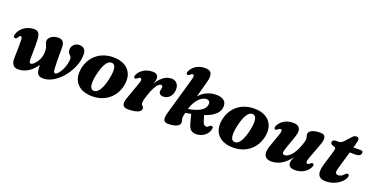

<svg xmlns="http://www.w3.org/2000/svg" viewBox="-26 -1431 4193 2156"><g transform="rotate(20 2070.5 -352.5)"><path d="M106.5 -75.2Q106.1 -90.4 106.4 -111.1Q106.7 -131.9 107.4 -156.4Q108 -180.9 108.5 -207.2Q108.9 -233.5 108.9 -260.2Q108.9 -286.8 107.8 -311.8Q107.2 -332.1 102.7 -339.6Q98.1 -347.1 90.3 -347.1Q83.8 -347.1 78.4 -342.9Q72.9 -338.6 67.3 -327.9Q59.2 -313.7 52.6 -308.8Q46 -303.8 37.6 -303.8Q26.9 -304.2 20.9 -312.2Q14.9 -320.1 18.5 -337.1Q24.1 -364.1 40.5 -388.5Q56.8 -412.9 81.5 -432Q106.3 -451.1 137.5 -462.2Q168.7 -473.4 203.6 -473.4Q246 -473.4 261.7 -447.8Q277.4 -422.3 279.3 -368Q280.4 -339.4 280.6 -310.8Q280.9 -282.2 280.8 -255.7Q280.7 -229.2 280.1 -205.9Q279.6 -182.6 279.4 -164Q279.2 -145.5 279.6 -133.7Q280.4 -111.2 285.5 -103Q290.7 -94.9 300.7 -94.9Q309.6 -94.9 322.8 -103.6Q336 -112.4 350 -128.5Q364.1 -144.6 376.5 -166.3Q389 -188 396.7 -213.9Q404.5 -239.8 404.5 -268.4Q404.9 -288.9 403.7 -302.3Q402.6 -315.6 399.4 -326.6Q396.2 -337.5 390.1 -349.6Q383.2 -364.6 380.3 -375Q377.4 -385.3 378.2 -399.3Q379.8 -420.1 395.3 -437.3Q410.8 -454.4 436 -464.9Q461.2 -475.4 491.1 -475.4Q532.4 -475.4 550 -454Q567.7 -432.6 568.5 -386.8Q568.9 -370.2 568.8 -347.3Q568.7 -324.5 568.5 -297.5Q568.4 -270.6 568.6 -241.3Q568.9 -212 570 -181.9Q571.1 -151.9 573.1 -122.9Q574.3 -103.5 579.8 -94.6Q585.3 -85.8 596.7 -85.8Q605.5 -85.8 617.7 -96.4Q630 -107 643.3 -125.7Q656.6 -144.5 668.5 -169.9Q680.4 -195.2 688.6 -224.6Q696.9 -253.9 698.9 -285.6Q700.5 -304.8 696 -315Q691.6 -325.1 678.8 -337Q665.5 -349.6 658.9 -365.7Q652.3 -381.8 655.5 -405.4Q659.9 -436.3 684 -457.8Q708.2 -479.4 745.8 -479.4Q786.9 -479.4 807.4 -453Q828 -426.6 822.4 -364.4Q818 -310 796.7 -255.9Q775.5 -201.8 742.1 -153.2Q708.7 -104.6 666.9 -67.1Q625.1 -29.5 579.3 -8Q533.5 13.6 488.1 13.6Q448.1 13.6 429.9 -2.4Q411.7 -18.4 406.1 -53.6Q404.1 -69.2 402.7 -87.6Q401.3 -106 400.9 -125.4Q400.5 -144.8 401.2 -162.2L425.3 -160.2Q403.9 -116.4 376.7 -83.8Q349.6 -51.2 318.5 -29.5Q287.4 -7.8 254.1 2.9Q220.9 13.6 187.7 13.6Q145.3 13.6 126.3 -12.2Q107.3 -38 106.5 -75.2Z M1153.2 -480.2Q1232.2 -479.7 1286.1 -449Q1340 -418.3 1362.9 -362.4Q1385.9 -306.6 1371.5 -230Q1360.8 -173.8 1334.2 -128.5Q1307.6 -83.1 1267.8 -51.2Q1228 -19.3 1177.3 -2.6Q1126.6 14.1 1067.6 13.5Q989.1 12.9 935.4 -17.8Q881.8 -48.4 859.2 -104.5Q836.6 -160.6 850.5 -236.7Q861.3 -293 887.8 -338.3Q914.2 -383.6 953.8 -415.5Q993.4 -447.4 1043.9 -464.1Q1094.4 -480.8 1153.2 -480.2ZM1062.3 -51.3Q1076.9 -48.9 1090.7 -54Q1104.5 -59.2 1117.5 -72.3Q1130.6 -85.4 1142.6 -106.3Q1154.5 -127.2 1165.1 -156.9Q1175.7 -186.5 1184.8 -224.6Q1199.1 -284.9 1200.5 -326Q1201.8 -367.1 1191.2 -389.5Q1180.7 -411.8 1158.5 -415.4Q1144 -417.8 1130.4 -412.7Q1116.8 -407.5 1103.9 -394.4Q1091 -381.3 1079.1 -360.4Q1067.3 -339.5 1056.8 -309.8Q1046.3 -280.2 1037.2 -242.1Q1022.9 -182.2 1021.4 -140.9Q1020 -99.6 1030.5 -77.3Q1041 -55 1062.3 -51.3Z M1451.1 -341Q1442.8 -345.3 1442.4 -356.9Q1441.9 -368.5 1451.2 -386.3Q1465.9 -414.3 1491 -435.2Q1516.1 -456.1 1548.8 -467.7Q1581.5 -479.4 1619.3 -479.4Q1653.2 -479.4 1670.4 -464.2Q1687.6 -449.1 1687.6 -420.3Q1687.6 -401 1680 -376.7Q1672.4 -352.4 1662.1 -326.2Q1651.9 -300.1 1643.4 -275Q1634.9 -250 1633.5 -229.3L1624.1 -231.9Q1641.9 -298.6 1667.4 -345.8Q1692.9 -393.1 1722.5 -422.5Q1752.2 -452 1782.7 -465.7Q1813.3 -479.4 1841.2 -479.4Q1886.5 -479.4 1910.6 -451.8Q1934.7 -424.2 1933.1 -379.2Q1931.9 -340.7 1916.5 -313.2Q1901.2 -285.7 1877.5 -271.2Q1853.9 -256.7 1826.7 -256.7Q1796.3 -256.7 1783.1 -269.9Q1770 -283 1770 -299.3Q1770 -312.5 1774.1 -324.7Q1778.2 -336.8 1778.2 -349.2Q1778.2 -360 1772.7 -366.2Q1767.3 -372.3 1757.7 -372.3Q1742.7 -372.3 1725.3 -356.1Q1707.9 -339.9 1688.8 -303.8Q1669.7 -267.8 1649.3 -207.6Q1637.1 -172.3 1632.1 -150.7Q1627.2 -129.2 1627.2 -111.4Q1627.2 -94.9 1634.1 -87.1Q1641.1 -79.4 1648.1 -71.8Q1655.1 -64.3 1655.1 -48.1Q1655.1 -30.5 1638 -16.3Q1621 -2.2 1586.9 5.7Q1552.9 13.6 1501.1 13.6Q1466.7 13.6 1450.5 -0.4Q1434.3 -14.4 1434.2 -40.7Q1434 -67 1447.7 -103.9L1518.6 -302.1Q1531.7 -337.9 1527.8 -352Q1523.8 -366.1 1512.6 -366.1Q1506.3 -366.1 1499.5 -362.8Q1492.7 -359.4 1482.6 -350.4Q1471.8 -341.6 1464.8 -339.8Q1457.8 -337.9 1451.1 -341Z M2059.4 -542 1932.2 -97.8Q1922.2 -63 1922.5 -38.1Q1922.7 -13.2 1936.6 -0.1Q1950.5 13.1 1980.6 13.1Q2024 13.1 2054.7 5Q2085.5 -3 2101.8 -17.7Q2118.2 -32.5 2118.2 -52Q2118.2 -68.4 2113.5 -80.6Q2108.8 -92.8 2108.8 -108.2Q2108.8 -115.4 2110.3 -126.2Q2111.8 -137 2116.9 -158.3Q2122.1 -179.7 2132.2 -218Q2143.5 -259 2161.3 -292.3Q2179.1 -325.7 2201.4 -349.2Q2223.7 -372.6 2247.5 -385.1Q2271.3 -397.5 2294.6 -396.7Q2317.1 -396 2327.9 -381.7Q2338.7 -367.3 2333.9 -342.9Q2328.4 -311.9 2303.1 -287.3Q2277.7 -262.6 2226.6 -244.3Q2175.5 -226 2092.6 -213.9L2093.8 -165.8Q2227.3 -185.2 2314.7 -213.8Q2402.2 -242.4 2447.7 -281.3Q2493.2 -320.1 2499.6 -369.2Q2506.8 -421.7 2476.6 -450.2Q2446.4 -478.7 2385.9 -479.4Q2339.7 -480 2298.6 -467.1Q2257.5 -454.3 2223.8 -429.6Q2190.1 -405 2166 -369.2Q2142 -333.4 2130 -288.5L2155.5 -303.4L2230.6 -576.6Q2239.6 -610.1 2241.4 -636.5Q2243.2 -662.9 2235.7 -681.4Q2228.2 -699.8 2209.5 -709.6Q2190.8 -719.4 2158.9 -719.4Q2120.3 -719.4 2087.8 -707.8Q2055.3 -696.1 2030.8 -675.2Q2006.3 -654.3 1991.6 -626.3Q1982.3 -608.5 1982.8 -596.9Q1983.2 -585.3 1991.5 -581Q1998.2 -577.9 2005.2 -579.8Q2012.2 -581.6 2023 -590.4Q2033.1 -599.4 2039.9 -602.8Q2046.7 -606.1 2053 -606.1Q2064.2 -606.1 2067.1 -592.2Q2069.9 -578.3 2059.4 -542ZM2181.9 -199.5 2214.1 -77.3Q2225.5 -32.3 2247.4 -9.6Q2269.4 13.1 2311.4 13.5Q2349.6 13.7 2381.5 -0.7Q2413.5 -15.1 2435.7 -40.8Q2457.9 -66.5 2465.2 -100.1Q2468.7 -115.4 2465 -122.9Q2461.4 -130.4 2453.5 -132.5Q2447.6 -134.2 2440.6 -131.9Q2433.6 -129.6 2424.2 -120.9Q2417.4 -114.3 2409 -109.2Q2400.7 -104.2 2391.3 -104.6Q2377.7 -105 2366.5 -115.2Q2355.3 -125.4 2347.5 -151.5L2322.6 -232.3Z M2836.7 -480.2Q2915.7 -479.7 2969.6 -449Q3023.5 -418.3 3046.4 -362.4Q3069.4 -306.6 3055 -230Q3044.3 -173.8 3017.7 -128.5Q2991.1 -83.1 2951.3 -51.2Q2911.5 -19.3 2860.8 -2.6Q2810.1 14.1 2751.1 13.5Q2672.6 12.9 2618.9 -17.8Q2565.3 -48.4 2542.7 -104.5Q2520.1 -160.6 2534 -236.7Q2544.8 -293 2571.3 -338.3Q2597.7 -383.6 2637.3 -415.5Q2676.9 -447.4 2727.4 -464.1Q2777.9 -480.8 2836.7 -480.2ZM2745.8 -51.3Q2760.4 -48.9 2774.2 -54Q2788 -59.2 2801 -72.3Q2814.1 -85.4 2826.1 -106.3Q2838 -127.2 2848.6 -156.9Q2859.2 -186.5 2868.3 -224.6Q2882.6 -284.9 2884 -326Q2885.3 -367.1 2874.7 -389.5Q2864.2 -411.8 2842 -415.4Q2827.5 -417.8 2813.9 -412.7Q2800.3 -407.5 2787.4 -394.4Q2774.5 -381.3 2762.6 -360.4Q2750.8 -339.5 2740.3 -309.8Q2729.8 -280.2 2720.7 -242.1Q2706.4 -182.2 2704.9 -140.9Q2703.5 -99.6 2714 -77.3Q2724.5 -55 2745.8 -51.3Z M3664.9 -124.9Q3673.2 -120.6 3673.6 -109Q3674.1 -97.4 3664.8 -79.6Q3642.8 -37.6 3597.6 -12Q3552.5 13.5 3493.1 13.5Q3455.9 13.5 3435.7 -1.6Q3415.6 -16.7 3415.6 -45.4Q3415.6 -62.5 3423.3 -83.7Q3431.1 -104.9 3442.3 -129.8Q3453.5 -154.7 3465.1 -183Q3476.8 -211.4 3484.1 -242.9L3496.1 -232.8Q3469.2 -163 3434.4 -115.6Q3399.6 -68.1 3361.7 -39.7Q3323.8 -11.2 3286.1 1.1Q3248.5 13.5 3215.4 13.5Q3169.4 13.5 3147.4 -6.7Q3125.3 -26.8 3124.4 -62.6Q3123.5 -98.5 3140.2 -145.7L3195.2 -302.1Q3207.9 -337.9 3204.4 -352Q3200.8 -366.1 3189.6 -366.1Q3183.3 -366.1 3176.5 -362.8Q3169.7 -359.4 3159.6 -350.4Q3148.8 -341.6 3141.8 -339.8Q3134.8 -337.9 3128.1 -341Q3119.8 -345.3 3119.4 -356.9Q3118.9 -368.5 3128.2 -386.3Q3150.2 -428.3 3194.6 -453.8Q3238.9 -479.4 3297.5 -479.4Q3341.6 -479.4 3362.6 -461.8Q3383.7 -444.3 3385 -412.4Q3386.3 -380.4 3370.7 -336.8L3315.2 -178.9Q3300.9 -140.3 3304.6 -122.4Q3308.3 -104.6 3330.7 -104.6Q3346.3 -104.6 3364.7 -114.9Q3383.1 -125.3 3401.8 -144.8Q3420.6 -164.3 3437.7 -192.5Q3454.8 -220.8 3468.3 -256.9Q3478.4 -283.2 3484.8 -302.2Q3491.1 -321.1 3494.3 -334.5Q3497.4 -347.8 3497.4 -357.3Q3497.4 -372.8 3492.2 -385.1Q3487 -397.4 3487 -413.7Q3487 -443.5 3523.3 -461.4Q3559.6 -479.4 3624.2 -479.4Q3671.4 -479.4 3681.4 -448.5Q3691.4 -417.6 3670.7 -361.5L3597.8 -163.8Q3584.8 -128.4 3588.5 -114.1Q3592.3 -99.8 3603.4 -99.8Q3609.8 -99.8 3616.5 -103.3Q3623.3 -106.9 3633.4 -115.5Q3644.2 -124.7 3651.2 -126.5Q3658.2 -128.4 3664.9 -124.9Z M3822.9 -384.5 3796.6 -392.8Q3785.5 -397.4 3780.3 -405.3Q3775 -413.2 3775 -423.1Q3775 -437.2 3786.7 -445.3Q3798.4 -453.4 3818.1 -453.4H3846.7Q3864.4 -453.4 3878.6 -461Q3892.8 -468.6 3906.8 -483L3975.7 -558.6Q3986.3 -569.7 3996.8 -574Q4007.4 -578.4 4019.7 -578.4Q4034.9 -578.4 4042.1 -570.8Q4049.4 -563.2 4049.4 -550.5Q4049.4 -543 4047.3 -529.7Q4045.3 -516.5 4040.4 -499.5L3945.7 -170.2Q3934.1 -129.8 3941.3 -114.4Q3948.5 -99.1 3973.4 -99.1Q3990.7 -99.1 4006.5 -107.3Q4022.3 -115.5 4039.9 -134.6Q4048.6 -143.8 4054.7 -147.2Q4060.8 -150.7 4067.7 -150.7Q4076.4 -150.7 4081.7 -144.5Q4087 -138.4 4085.4 -127.4Q4082.6 -104.6 4064.8 -80Q4047 -55.4 4017.2 -34.1Q3987.4 -12.9 3948 0.3Q3908.7 13.5 3862.4 13.5Q3816.8 13.5 3792.8 -5Q3768.7 -23.5 3765.8 -60.9Q3762.8 -98.4 3779.7 -155.8L3830.8 -324.4Q3840.1 -354.9 3838 -367.4Q3835.9 -379.8 3822.9 -384.5ZM3972.5 -383 3993.9 -450.6H4116.9Q4141.3 -450.6 4141.3 -427.7Q4141.3 -407 4124.6 -395Q4108 -383 4079.8 -383Z"/></g></svg>

Font: Fraunces Wonky
Style: Italic
Weight: 900
Italic angle: -16°
Version: Version 1.000;[b76b70a41]